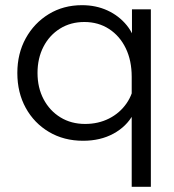

<svg xmlns="http://www.w3.org/2000/svg" viewBox="-20 -528 673 742"><path d="M563 194H489V-231Q489 -294 466 -341.5Q443 -389 401.5 -416Q360 -443 306 -443Q253 -443 212 -417.5Q171 -392 148 -347.5Q125 -303 125 -246Q125 -189 148.5 -144.5Q172 -100 213.5 -74.5Q255 -49 309 -49Q360 -49 401.5 -70Q443 -91 469 -128.5Q495 -166 499 -213L513 -193Q521 -134 495 -86.5Q469 -39 418.5 -11.5Q368 16 301 16Q227 16 169.5 -18Q112 -52 79.5 -111Q47 -170 47 -246Q47 -321 79.5 -380Q112 -439 168.5 -473.5Q225 -508 297 -508Q351 -508 395.5 -487.5Q440 -467 470 -430Q500 -393 508 -343H490V-492H563Z"/></svg>

Font: Wix Madefor Display
Style: Regular
Weight: 400
Designer: Dalton Maag Ltd
Foundry: Dalton Maag Ltd
Version: Version 3.100